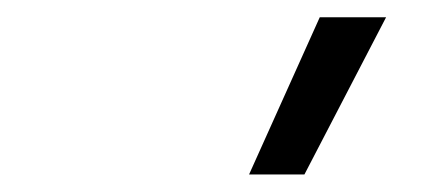

<svg xmlns="http://www.w3.org/2000/svg" viewBox="-20 -828 492 222"><path d="M268 -626.3 349.7 -808H426.4L332 -626.3Z"/></svg>

Font: Encode Sans Condensed Thin
Style: Regular
Weight: 100
Width: 3
Designer: Multiple Designers
Foundry: Impallari Type
Version: Version 3.002